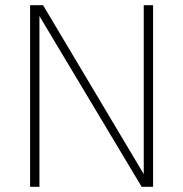

<svg xmlns="http://www.w3.org/2000/svg" viewBox="-20 -720 706 740"><path d="M570 -700V0H526L132 -658V0H96V-700H146L534 -49V-700Z"/></svg>

Font: Sarabun Thin
Style: Regular
Weight: 250
Designer: Suppakit Chalermlarp | Katatrad Co.,Ltd.
Foundry: Cadson Demak Co.,Ltd.
Version: Version 1.000; ttfautohint (v1.6)